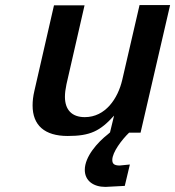

<svg xmlns="http://www.w3.org/2000/svg" viewBox="-20 -521 688 754"><path d="M108 -107C108 -29 155 13 246 13C334 13 373 -6 428 -67L412 -1L404 6C363 38 313 94 313 146C313 189 347 213 394 213L470 209L490 125L450 129C427 129 421 121 421 107C421 77 458 28 487 0H532L648 -501H528L460 -207C443 -134 394 -61 313 -61C262 -61 235 -90 235 -141C235 -155 237 -171 241 -190L312 -500H192L115 -164C110 -143 108 -124 108 -107Z"/></svg>

Font: Perun SemiBold Italic
Style: Regular
Weight: 400
Italic angle: -12°
Foundry: Copyright (c) Stefan Peev, Context Ltd, 2016
Version: Version 1.026